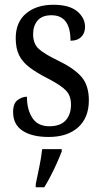

<svg xmlns="http://www.w3.org/2000/svg" viewBox="-20 -565 428 806"><path d="M184 10Q115 10 75 -16Q35 -42 35 -95Q35 -131 54 -145Q73 -159 93 -159Q93 -106 115.5 -70.5Q138 -35 187 -35Q233 -35 255.5 -59.5Q278 -84 278 -126Q278 -163 257 -185Q236 -207 180 -236Q133 -260 103.5 -282.5Q74 -305 60 -333.5Q46 -362 46 -405Q46 -472 89.5 -508.5Q133 -545 204 -545Q271 -545 304 -517.5Q337 -490 337 -452Q337 -426 321 -410Q305 -394 276 -394Q276 -501 196 -501Q157 -501 138 -479Q119 -457 119 -422Q119 -381 143 -359.5Q167 -338 223 -311Q290 -279 321.5 -243Q353 -207 353 -144Q353 -71 308 -30.5Q263 10 184 10ZM130 208Q137 174 145 136Q153 98 157 61H239V71Q231 92 219 119Q207 146 193 173Q179 200 166 221H130Z"/></svg>

Font: Noto Serif Hebrew Condensed
Style: Regular
Weight: 400
Width: 3
Designer: Monotype Design Team
Foundry: Monotype Imaging Inc.
Version: Version 2.004; ttfautohint (v1.8.4.7-5d5b)